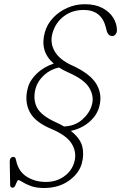

<svg xmlns="http://www.w3.org/2000/svg" viewBox="-20 -734 590 936"><path d="M194.5 182.5Q156.5 182.5 130.5 172.8Q104.5 163 89.8 153.5Q75 144 70 144Q65.5 144 62 153.2Q58.5 162.5 53.8 171.8Q49 181 41.5 181Q30 181 29.5 167.5L27.5 53.5Q27.5 34 42 31Q55 28.5 58 45.5Q69 101.5 110 127.2Q151 153 203.5 153Q254 153 291.8 126.5Q329.5 100 342 57Q355.5 11 330.8 -31.5Q306 -74 229 -106Q149 -139.5 123.8 -190.5Q98.5 -241.5 115.5 -305Q126 -344 160.2 -376.2Q194.5 -408.5 242 -424Q173.5 -483 198 -574.5Q209 -615 238 -646.2Q267 -677.5 307.8 -695.5Q348.5 -713.5 394 -713.5Q444.5 -713.5 479.2 -695Q514 -676.5 532 -647.5Q550 -618.5 550 -586.5Q550 -575.5 543.5 -567Q537 -558.5 528 -558.5Q516 -558.5 509.8 -565.5Q503.5 -572.5 501 -580.5L496 -600.5Q474.5 -685.5 388 -685.5Q332 -685.5 291 -654.5Q250 -623.5 235.5 -571Q223 -524.5 246.8 -483.5Q270.5 -442.5 332.5 -414.5Q419.5 -375 449.8 -324.5Q480 -274 464 -214.5Q452.5 -171 414.5 -138.8Q376.5 -106.5 325 -96Q370.5 -60.5 380.8 -20.8Q391 19 378.5 64Q364.5 112.5 315 147.5Q265.5 182.5 194.5 182.5ZM253 -137.5Q274.5 -128 292 -117.5Q345 -119.5 380.5 -150.5Q416 -181.5 427.5 -221Q440 -262.5 416.2 -304.2Q392.5 -346 312.5 -381Q287.5 -392 267.5 -405Q225 -396 193.8 -366.8Q162.5 -337.5 153 -301Q140 -249 160.2 -209.8Q180.5 -170.5 253 -137.5Z"/></svg>

Font: Fraunces 9pt S100 Thin
Style: Italic
Weight: 100
Italic angle: -16°
Version: Version 1.000; ttfautohint (v1.8.3)